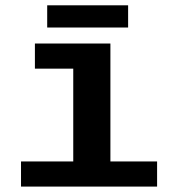

<svg xmlns="http://www.w3.org/2000/svg" viewBox="-20 -689 640 709"><path d="M387.7 -92.8H560.1V0H57.6V-92.8H250.5V-435.5H108.9V-528.3H387.7ZM154.3 -669.4H453.1V-587.4H154.3Z"/></svg>

Font: Cousine
Style: Bold
Weight: 700
Monospace: yes
Designer: Steve Matteson
Foundry: Ascender Corporation
Version: Version 1.20